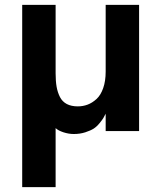

<svg xmlns="http://www.w3.org/2000/svg" viewBox="-20 -542 667 794"><path d="M285.2 12.2Q264.2 12.2 242.4 5.1Q220.7 -2 210 -12.2V231.9H71.8V-522H210V-238.8Q210 -206.5 214.1 -183.1Q218.3 -159.7 228 -140.6Q237.8 -121.6 256.3 -111.8Q274.9 -102.1 301.8 -102.1Q323.2 -102.1 342.5 -109.4Q361.8 -116.7 379.2 -132.6Q396.5 -148.4 406.7 -177.5Q417 -206.5 417 -246.1V-522H555.2V0H417V-71.8Q411.1 -60.1 407.2 -53.5Q403.3 -46.9 391.6 -32.5Q379.9 -18.1 367.2 -10Q354.5 -2 332.8 5.1Q311 12.2 285.2 12.2Z"/></svg>

Font: Standard
Style: Bold
Weight: 400
Designer: Bryce Wilner
Version: Version 2.000;PS 2.0;hotconv 16.6.51;makeotf.lib2.5.65220 DE